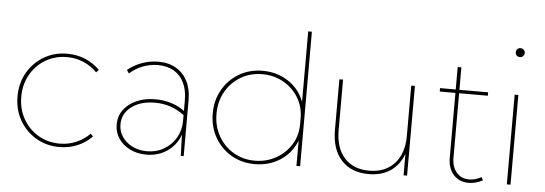

<svg xmlns="http://www.w3.org/2000/svg" viewBox="-49 -887 2954 1041"><g transform="rotate(5 1428.0 -366.0)"><path d="M478 -63Q444.8 -28.8 399.4 -9.5Q354 9.8 300.8 9.8Q230 9.8 173.6 -23.7Q117.2 -57.1 84.2 -114.5Q51.3 -171.9 51.3 -244.1Q51.3 -316.4 84.2 -373.8Q117.2 -431.2 173.6 -464.6Q230 -498 300.8 -498Q353.5 -498 399.2 -478.8Q444.8 -459.5 478 -425.3L464.4 -411.1Q433.6 -442.9 391.6 -461.2Q349.6 -479.5 300.8 -479.5Q235.8 -479.5 183.8 -448.5Q131.8 -417.5 101.8 -364.3Q71.8 -311 71.8 -244.1Q71.8 -177.2 101.8 -124Q131.8 -70.8 183.8 -39.8Q235.8 -8.8 300.8 -8.8Q349.6 -8.8 391.6 -27.1Q433.6 -45.4 464.4 -77.1Z M977.1 0H961.4L957.5 -115.2Q937.5 -58.6 888.7 -24.4Q839.8 9.8 773.9 9.8Q724.6 9.8 685.1 -9.8Q645.5 -29.3 622.8 -63Q600.1 -96.7 600.1 -139.2Q600.1 -184.1 625.2 -218.8Q650.4 -253.4 695.1 -273.4Q739.7 -293.5 797.9 -293.5Q842.8 -293.5 883.5 -281Q924.3 -268.6 957 -244.1V-302.7Q957 -357.9 937.7 -397.5Q918.5 -437 882.3 -458.3Q846.2 -479.5 795.9 -479.5Q752.9 -479.5 713.1 -464.1Q673.3 -448.7 642.1 -420.4L629.9 -438.5Q665 -467.3 708.3 -482.7Q751.5 -498 795.9 -498Q851.6 -498 892.1 -474.6Q932.6 -451.2 954.8 -408.2Q977.1 -365.2 977.1 -306.2ZM775.9 -8.8Q827.1 -8.8 868.2 -32.7Q909.2 -56.6 933.1 -97.7Q957 -138.7 957 -189V-221.7Q920.4 -248.5 881.1 -261.7Q841.8 -274.9 797.4 -274.9Q719.2 -274.9 669.9 -237.8Q620.6 -200.7 620.6 -141.6Q620.6 -104 641.1 -74Q661.6 -43.9 696.8 -26.4Q731.9 -8.8 775.9 -8.8Z M1610.8 0H1590.8V-138.7Q1564 -68.8 1502.9 -29.5Q1441.9 9.8 1364.7 9.8Q1292.5 9.8 1235.8 -23.7Q1179.2 -57.1 1146.5 -114.7Q1113.8 -172.4 1113.8 -244.1Q1113.8 -316.4 1146.5 -373.8Q1179.2 -431.2 1235.8 -464.6Q1292.5 -498 1364.7 -498Q1441.9 -498 1502.9 -458.5Q1564 -418.9 1590.8 -349.1V-732.4H1610.8ZM1362.8 -8.8Q1425.3 -8.8 1477.1 -37.4Q1528.8 -65.9 1559.8 -115.5Q1590.8 -165 1590.8 -228V-260.3Q1590.8 -321.8 1560.5 -371.6Q1530.3 -421.4 1478.8 -450.4Q1427.2 -479.5 1363.3 -479.5Q1298.3 -479.5 1246.3 -448.5Q1194.3 -417.5 1164.3 -364.3Q1134.3 -311 1134.3 -244.1Q1134.3 -177.2 1164.3 -124Q1194.3 -70.8 1246.1 -39.8Q1297.9 -8.8 1362.8 -8.8Z M2192.9 0H2173.8V-116.7Q2150.9 -55.2 2102.5 -22.7Q2054.2 9.8 1984.4 9.8Q1888.7 9.8 1835.2 -49.1Q1781.7 -107.9 1781.7 -213.4V-488.3H1801.8V-213.4Q1801.8 -117.2 1850.3 -63Q1898.9 -8.8 1985.4 -8.8Q2072.3 -8.8 2122.6 -63.7Q2172.9 -118.7 2172.9 -213.4V-488.3H2192.9Z M2604.5 -10.3Q2566.9 9.8 2528.3 9.8Q2494.1 9.8 2468.8 -5.6Q2443.4 -21 2429.2 -49.3Q2415 -77.6 2415 -115.2V-469.7H2329.6V-488.3H2415V-610.4H2435.1V-488.3H2591.3V-469.7H2435.1V-118.7Q2435.1 -68.8 2460.9 -38.8Q2486.8 -8.8 2529.8 -8.8Q2562 -8.8 2596.7 -27.3Z M2745.6 -693.4Q2735.4 -693.4 2728.5 -700.7Q2721.7 -708 2721.7 -718.3Q2721.7 -728 2728.5 -735.1Q2735.4 -742.2 2745.6 -742.2Q2755.9 -742.2 2763.2 -735.1Q2770.5 -728 2770.5 -717.8Q2770.5 -707.5 2763.2 -700.4Q2755.9 -693.4 2745.6 -693.4ZM2755.9 0H2735.8V-488.3H2755.9Z"/></g></svg>

Font: Kumbh Sans Thin
Style: Regular
Weight: 250
Version: Version 1.004